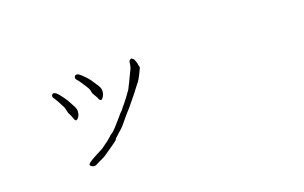

<svg xmlns="http://www.w3.org/2000/svg" viewBox="-65 -723 1629 1028"><g transform="rotate(-20 750.0 -209.5)"><path d="M375 19.5Q366.2 22.5 354.5 29.3Q343.8 35.2 340.8 36.1Q334 38.1 329.1 37.1Q320.3 36.1 315.4 32.2Q308.6 27.3 308.6 22.9Q308.6 18.6 315.4 12.7Q316.4 11.7 333 1Q337.9 -2 346.7 -6.8Q397.5 -34.2 402.3 -36.1Q417 -46.9 431.6 -57.6Q441.4 -63.5 442.4 -65.4Q442.4 -65.4 462.9 -83Q467.8 -87.9 468.8 -88.9Q472.7 -90.8 480.5 -96.7Q495.1 -106.4 538.1 -157.2Q559.6 -182.6 560.5 -183.6Q561.5 -183.6 562.5 -183.6Q561.5 -183.6 563.5 -185.5Q570.3 -191.4 582 -208Q585.9 -210.9 612.3 -245.1L640.6 -284.2Q641.6 -285.2 660.2 -323.2Q680.7 -367.2 682.6 -370.1Q692.4 -386.7 695.3 -402.3Q696.3 -411.1 698.2 -420.9Q700.2 -425.8 700.2 -426.8Q701.2 -430.7 707 -433.6Q712.9 -436.5 714.8 -435.5Q723.6 -428.7 726.6 -424.8Q736.3 -400.4 735.4 -399.4Q734.4 -397.5 740.2 -376Q721.7 -335 710.9 -317.4Q705.1 -307.6 695.3 -295.9Q685.5 -284.2 677.7 -273.4Q676.8 -270.5 645.5 -232.4Q614.3 -194.3 609.4 -188.5Q604.5 -183.6 587.9 -165Q548.8 -118.2 543.9 -112.3Q531.2 -98.6 514.6 -85Q493.2 -65.4 490.2 -62.5Q488.3 -59.6 486.3 -55.7Q483.4 -52.7 479.5 -48.8Q465.8 -38.1 445.3 -24.4Q442.4 -22.5 408.2 1Q404.3 3.9 396.5 8.8ZM288.1 -310.5Q281.2 -325.2 272.5 -341.3Q263.7 -357.4 257.8 -367.2Q252 -377 248 -381.8Q245.1 -385.7 246.1 -390.6Q246.1 -395.5 248.5 -398.4Q251 -401.4 253.9 -402.8Q256.8 -404.3 260.7 -403.3Q264.6 -402.3 271.5 -398.4Q277.3 -393.6 282.7 -387.2Q288.1 -380.9 298.8 -366.7Q309.6 -352.5 316.4 -340.8Q323.2 -329.1 335.9 -305.7Q348.6 -283.2 347.7 -269Q346.7 -254.9 342.8 -246.1Q338.9 -237.3 334 -232.4Q329.1 -227.5 325.2 -226.6Q318.4 -223.6 313.5 -237.3Q308.6 -252 306.6 -255.9Q295.9 -277.3 295.9 -278.3Q289.1 -307.6 288.1 -310.5ZM443.4 -365.2Q441.4 -368.2 428.7 -388.7Q415 -410.2 408.2 -418.9Q401.4 -427.7 397.5 -431.6Q393.6 -435.5 394.5 -440.4Q394.5 -445.3 396.5 -449.2Q398.4 -453.1 401.9 -454.6Q405.3 -456.1 409.7 -455.6Q414.1 -455.1 420.9 -451.2Q427.7 -446.3 433.6 -440.9Q439.5 -435.5 451.7 -422.9Q463.9 -410.2 471.7 -398.9Q479.5 -387.7 494.1 -365.2Q508.8 -343.8 508.8 -329.6Q508.8 -315.4 504.9 -306.2Q501 -296.9 496.6 -291Q492.2 -285.2 488.3 -283.2Q486.3 -281.2 481.4 -284.2Q476.6 -287.1 474.6 -293Q472.7 -299.8 462.9 -315.4Q454.1 -331.1 453.1 -333Q450.2 -353.5 443.4 -365.2Z"/></g></svg>

Font: ToneOZ-YinPZ-Tsuipita-TC
Style: Regular
Weight: 400
Designer: ÂÆ£ÂøóÂáåJeffrey Xuan(jeffreyx@gmail.com, ToneOZ.com) ÈòøÂù§(cjkFonts)
Foundry: ToneOZ
Version: Version 0.24071